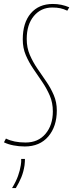

<svg xmlns="http://www.w3.org/2000/svg" viewBox="-39 -730 370 970"><path d="M311 -693 301 -676Q282 -685 265 -688.5Q248 -692 225 -692Q168 -692 132 -649Q96 -606 96 -533Q96 -489 111.5 -453Q127 -417 149.5 -384Q172 -351 194.5 -318.5Q217 -286 232.5 -250Q248 -214 248 -172Q248 -91 205 -40.5Q162 10 86 10Q57 10 29 4.5Q1 -1 -19 -11L-9 -30Q31 -10 90 -10Q154 -10 191 -54Q228 -98 228 -167Q228 -211 212.5 -247Q197 -283 174.5 -316Q152 -349 129.5 -382Q107 -415 91.5 -451Q76 -487 76 -531Q76 -615 116.5 -662.5Q157 -710 228 -710Q272 -710 311 -693ZM68 73H87Q87 87 85 105Q80 138 69 165Q58 192 41 220H22Q42 187 52 159Q62 131 66 105Q69 88 68 73Z"/></svg>

Font: Georama Condensed Thin
Style: Italic
Weight: 100
Width: 3
Italic angle: -9°
Designer: Jean-Baptiste Levee
Foundry: Production Type
Version: Version 1.000